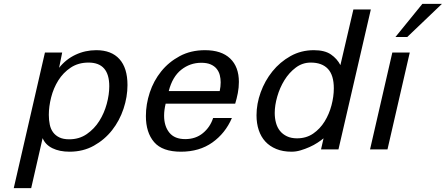

<svg xmlns="http://www.w3.org/2000/svg" viewBox="-20 -771 2301 991"><path d="M212 -500H301L285 -421Q320 -465 370 -488.5Q420 -512 477 -512Q555 -512 596.5 -466Q638 -420 638 -332Q638 -271 617.5 -209.5Q597 -148 558.5 -99Q520 -50 464.5 -19Q409 12 339 12Q287 12 250.5 -6Q214 -24 200 -58L141 200H51ZM232 -178Q232 -151 237 -127.5Q242 -104 254.5 -87.5Q267 -71 287 -61.5Q307 -52 337 -52Q389 -52 428 -79Q467 -106 492.5 -146.5Q518 -187 531 -235Q544 -283 544 -326Q544 -448 437 -448Q384 -448 345 -422Q306 -396 281 -356Q256 -316 244 -268.5Q232 -221 232 -178Z M733 -172Q733 -233 753 -293.5Q773 -354 812 -402.5Q851 -451 908 -481.5Q965 -512 1038 -512Q1123 -512 1168 -469Q1213 -426 1213 -348Q1213 -319 1207.5 -290.5Q1202 -262 1194 -236H835Q831 -219 829 -204Q827 -189 827 -174Q827 -120 854 -86.5Q881 -53 936 -53Q990 -53 1027.5 -84Q1065 -115 1080 -162H1177Q1143 -83 1076 -35.5Q1009 12 914 12Q818 12 775.5 -37.5Q733 -87 733 -172ZM1114 -301Q1119 -324 1119 -346Q1119 -365 1114.5 -383Q1110 -401 1098.5 -415.5Q1087 -430 1067.5 -438.5Q1048 -447 1019 -447Q961 -447 915.5 -411Q870 -375 851 -301Z M1304 -176Q1304 -235 1325.5 -294.5Q1347 -354 1386 -402.5Q1425 -451 1479.5 -481.5Q1534 -512 1600 -512Q1656 -512 1688 -490Q1720 -468 1737 -435L1804 -722H1894L1727 0H1637L1650 -57Q1638 -47 1619 -34.5Q1600 -22 1577.5 -12Q1555 -2 1531.5 5Q1508 12 1485 12Q1440 12 1406 -2Q1372 -16 1349.5 -40.5Q1327 -65 1315.5 -99.5Q1304 -134 1304 -176ZM1398 -188Q1398 -161 1404.5 -137Q1411 -113 1425 -95.5Q1439 -78 1461 -67.5Q1483 -57 1513 -57Q1561 -57 1596.5 -81.5Q1632 -106 1655.5 -144Q1679 -182 1691 -227.5Q1703 -273 1703 -315Q1703 -383 1672.5 -415.5Q1642 -448 1584 -448Q1541 -448 1506.5 -422Q1472 -396 1448 -357Q1424 -318 1411 -272.5Q1398 -227 1398 -188Z M1890 0 2005 -500H2095L1980 0ZM2082 -580H2021L2160 -751H2261Z"/></svg>

Font: Perun
Style: Italic
Weight: 400
Italic angle: -12°
Foundry: Copyright (c) Stefan Peev, Context Ltd, 2016
Version: Version 1.027